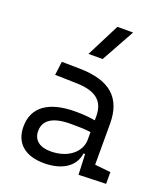

<svg xmlns="http://www.w3.org/2000/svg" viewBox="-146 -897 877 1008"><g transform="rotate(20 293.0 -392.5)"><path d="M409.2 4.9 561.5 0V-65.4L473.1 -74.7V-303.7C473.1 -447.3 394.5 -518.6 224.6 -521L124 -522.5L114.3 -446.3L231 -443.4C339.8 -441.4 391.6 -403.3 391.6 -315.9V-293C360.4 -298.8 323.2 -301.8 281.7 -301.8C132.3 -301.8 50.8 -243.7 50.8 -134.3C50.8 -42.5 111.3 9.8 217.3 9.8C316.4 9.8 385.7 -33.2 395.5 -109.4H404.3ZM391.6 -227.1V-184.1C391.6 -120.1 330.6 -60.5 228.5 -60.5C167 -60.5 131.3 -88.9 131.3 -138.7C131.3 -200.7 181.6 -232.4 279.3 -232.4C316.9 -232.4 356 -232.4 391.6 -227.1ZM241.2 -609.4H320.3L422.9 -794.9H335.4Z"/></g></svg>

Font: Cascadia Mono PL SemiLight
Style: Regular
Weight: 350
Monospace: yes
Designer: Aaron Bell
Foundry: Saja Typeworks
Version: Version 2404.023